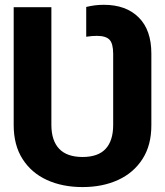

<svg xmlns="http://www.w3.org/2000/svg" viewBox="-20 -757 676 787"><path d="M318.4 9.8Q236 9.8 172.3 -19.3Q108.6 -48.4 72.4 -105.3Q36.1 -162.1 36.1 -244.5V-727.5H190.6V-244.5Q190.8 -180.5 222.6 -147Q254.4 -113.6 318.4 -113.5Q382.3 -113.6 413.1 -147Q443.8 -180.5 443.9 -244.5V-536.5Q443.8 -578.4 428.9 -594.2Q413.9 -610 377.1 -610Q367.9 -610 356.5 -609.2Q345.2 -608.4 333.4 -606.4V-728.5Q351.4 -732.8 368.9 -735.1Q386.4 -737.3 405.7 -737.3Q496.6 -737.3 548.6 -685.5Q600.7 -633.7 600.4 -536.5V-244.5Q600.7 -162.4 564.3 -105.6Q527.9 -48.7 464.3 -19.5Q400.7 9.8 318.4 9.8Z"/></svg>

Font: Inter Tight
Style: Regular
Weight: 400
Designer: Rasmus Andersson
Foundry: rsms
Version: Version 3.002